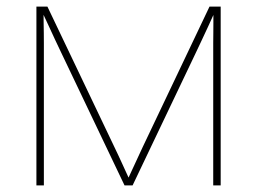

<svg xmlns="http://www.w3.org/2000/svg" viewBox="-20 -559 775 579"><path d="M89.8 0V-539.1H123L324.2 -117.2Q330.1 -105 336.2 -92Q342.3 -79.1 347.9 -66.7Q353.5 -54.2 359.4 -41.5Q365.2 -28.8 371.1 -16.1H364.3Q370.1 -28.8 376 -41.5Q381.8 -54.2 387.7 -66.7Q393.6 -79.1 399.4 -92Q405.3 -105 411.1 -117.2L611.8 -539.1H645.5V0H623V-398.4Q623 -413.6 623 -429Q623 -444.3 623.3 -459.5Q623.5 -474.6 623.5 -490Q623.5 -505.4 623.5 -520.5H626.5Q617.7 -500.5 608.2 -480.2Q598.6 -460 589.4 -439.9Q580.1 -419.9 570.3 -399.4L379.9 0H355.5L165 -399.4Q155.3 -419.9 145.8 -439.9Q136.2 -460 127.2 -480.2Q118.2 -500.5 108.4 -520.5H111.3Q111.3 -505.4 111.6 -490Q111.8 -474.6 112.1 -459.5Q112.3 -444.3 112.3 -429Q112.3 -413.6 112.3 -398.4V0Z"/></svg>

Font: Inter 18pt Thin
Style: Regular
Weight: 250
Designer: Rasmus Andersson
Foundry: rsms
Version: Version 4.001;git-66647c0bb